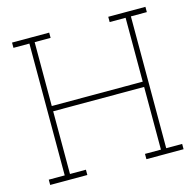

<svg xmlns="http://www.w3.org/2000/svg" viewBox="-104 -818 943 926"><g transform="rotate(-15 367.5 -355.5)"><path d="M34.7 -684.6V-710.9H220.2V-684.6H140.6V-365.7H594.7V-684.6H515.1V-710.9H594.7H621.1H700.7V-684.6H621.1V-26.4H700.7V0H515.1V-26.4H594.7V-339.4H140.6V-26.4H220.2V0H34.7V-26.4H114.3V-684.6Z"/></g></svg>

Font: TypoPRO Roboto Slab
Style: Thin
Weight: 250
Designer: Google
Version: Version 1.100263; 2013; ttfautohint (v0.94.20-1c74) -l 8 -r 